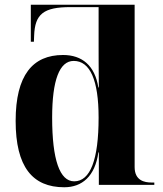

<svg xmlns="http://www.w3.org/2000/svg" viewBox="-20 -780 689 810"><path d="M251 10C326 10 381 -36 395 -137H397V0H631V-10H619C590 -10 548 -18 548 -75V-760H110V-604H123L124 -629C127 -721 164 -750 277 -750H396V-589C396 -556 396 -491 397 -411H395C380 -504 326 -548 246 -548C118 -548 46 -463 46 -270C46 -76 117 10 251 10ZM293 -15C232 -15 200 -106 200 -284C200 -442 231 -523 291 -523C360 -523 396 -442 396 -284C396 -106 361 -15 293 -15Z"/></svg>

Font: Noto Serif Display
Style: Bold
Weight: 700
Designer: Monotype Design Team
Foundry: Monotype Imaging Inc.
Version: Version 2.009